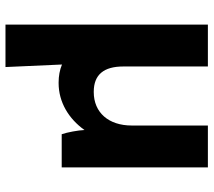

<svg xmlns="http://www.w3.org/2000/svg" viewBox="-58 -502 760 683"><g transform="rotate(90 321.5 -160.0)"><path d="M273 11H275C343 11 402 -25 442 -81C443 -58 450 -20 457 0H575V-520H426V-249C426 -167 380 -114 307 -114H306C245 -114 216 -150 216 -219V-520H67V200H218L209 -1C228 7 250 11 273 11Z"/></g></svg>

Font: Fixel Display Bold
Style: Bold
Weight: 700
Designer: AlfaBravo + MacPaw
Foundry: Kyrylo Tkachov, Marchela Mozhyna, Serhii Makarenko, Maria Weinstein, Zakhar Kryvoshyya
Version: Version 1.211